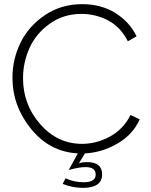

<svg xmlns="http://www.w3.org/2000/svg" viewBox="-20 -734 727 925"><path d="M282 152 296 125Q336 144 383 144Q441 144 441 107Q441 71 392 71Q361 71 311 85L355 5Q220 -2 130 -112.5Q40 -223 40 -360Q40 -448 78.5 -527.5Q117 -607 195.5 -660.5Q274 -714 376 -714Q467 -714 535.5 -671.5Q604 -629 638 -559L596 -535Q561 -604 501 -635.5Q441 -667 372 -667Q286 -667 220 -620Q154 -573 122.5 -503.5Q91 -434 91 -357Q91 -230 174 -135.5Q257 -41 375 -41Q445 -41 509.5 -76Q574 -111 609 -180L653 -159Q621 -86 546 -42.5Q471 1 389 5L360 53Q374 47 400 47Q472 47 472 106Q472 171 379 171Q330 171 282 152Z"/></svg>

Font: Raleway
Style: Light
Weight: 300
Designer: Matt McInerney, Pablo Impallari, Rodrigo Fuenzalida
Foundry: Matt McInerney, Pablo Impallari, Rodrigo Fuenzalida
Version: Version 3.000